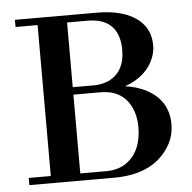

<svg xmlns="http://www.w3.org/2000/svg" viewBox="-46 -632 678 678"><g transform="rotate(-5 293.0 -293.0)"><path d="M509.8 -453.1Q509.8 -534.2 427.7 -568.4Q382.8 -585.9 322.3 -585.9H31.2V-560.5H109.4V-25.4H31.2V0H332Q460.9 0 519.5 -80.1Q549.8 -121.1 549.8 -170.9Q549.8 -255.9 470.7 -296.9Q438.5 -312.5 398.4 -318.4Q475.6 -345.7 501 -409.2Q509.8 -431.6 509.8 -453.1ZM286.1 -560.5Q392.6 -560.5 399.4 -458Q399.4 -451.2 399.4 -445.3Q399.4 -373 345.7 -343.8Q320.3 -331.1 288.1 -331.1H213.9V-560.5ZM309.6 -304.7Q394.5 -304.7 422.9 -229.5Q432.6 -202.1 432.6 -171.9Q432.6 -85 377.9 -45.9Q347.7 -25.4 306.6 -25.4H213.9V-304.7Z"/></g></svg>

Font: Abhaya Libre SemiBold
Style: Regular
Weight: 600
Designer: Pushpananda Ekanayake, Sol Matas, Pathum Egodawatta
Foundry: Mooniak
Version: Version 1.050 ; ttfautohint (v1.6)